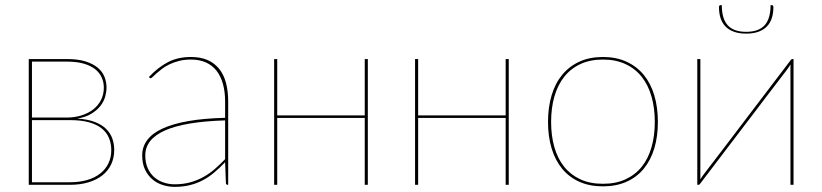

<svg xmlns="http://www.w3.org/2000/svg" viewBox="-20 -720 3204 748"><path d="M252.5 -10Q290 -10 319.8 -18.8Q349.5 -27.5 370.2 -43.8Q391 -60 402.2 -83.2Q413.5 -106.5 413.5 -135Q413.5 -161.5 404.2 -183.2Q395 -205 375.5 -220.2Q356 -235.5 325.8 -243.8Q295.5 -252 254 -252H104.5V-10ZM104.5 -480V-262H239.5Q271 -262 297.8 -270.5Q324.5 -279 343.8 -294.2Q363 -309.5 373.8 -331Q384.5 -352.5 384.5 -379Q384.5 -398.5 377 -416.5Q369.5 -434.5 352.8 -448.8Q336 -463 308.2 -471.5Q280.5 -480 240 -480ZM240.5 -490Q283.5 -490 313 -480.8Q342.5 -471.5 360.8 -456.2Q379 -441 387 -420.8Q395 -400.5 395 -379Q395 -362.5 389.8 -343.5Q384.5 -324.5 371.2 -307.5Q358 -290.5 336 -277Q314 -263.5 281 -258Q321.5 -255.5 349 -245Q376.5 -234.5 393.2 -218Q410 -201.5 417.5 -180.5Q425 -159.5 425 -136Q425 -105 413.2 -80Q401.5 -55 379.2 -37.2Q357 -19.5 325 -9.8Q293 0 252.5 0H92V-490Z M857 -251Q699.5 -246 622.8 -211.8Q546 -177.5 546 -115Q546 -85.5 555.8 -64.2Q565.5 -43 581.5 -29.2Q597.5 -15.5 618 -8.8Q638.5 -2 660 -2Q694.5 -2 722.5 -10Q750.5 -18 774.2 -31.5Q798 -45 818.2 -62.8Q838.5 -80.5 857 -100ZM560 -420Q596 -458 634.5 -478Q673 -498 724 -498Q761.5 -498 788.8 -486Q816 -474 834 -451.5Q852 -429 860.5 -396.8Q869 -364.5 869 -324V0H867Q860 0 860 -8L857 -88Q836 -66 815 -48.2Q794 -30.5 770.5 -18Q747 -5.5 720 1.2Q693 8 660 8Q638 8 615.5 1.2Q593 -5.5 575 -20.2Q557 -35 545.5 -58.2Q534 -81.5 534 -115Q534 -148 553.5 -174.2Q573 -200.5 612.8 -219Q652.5 -237.5 713.2 -248.2Q774 -259 857 -261V-324Q857 -362.5 848.5 -393Q840 -423.5 823.5 -444.5Q807 -465.5 782 -476.8Q757 -488 724 -488Q698 -488 677 -482.5Q656 -477 639.5 -469Q623 -461 610.8 -451.5Q598.5 -442 589.5 -434Q580.5 -426 575 -420.5Q569.5 -415 567 -415Q565 -415 562 -418Z M1413 -490V0H1401V-260.5H1060V0H1048V-490H1060V-270.5H1401V-490Z M1962 -490V0H1950V-260.5H1609V0H1597V-490H1609V-270.5H1950V-490Z M2329 -498Q2380.5 -498 2420.5 -479.8Q2460.5 -461.5 2487.8 -428.5Q2515 -395.5 2529 -348.8Q2543 -302 2543 -245Q2543 -188 2529 -141.8Q2515 -95.5 2487.8 -62.5Q2460.5 -29.5 2420.5 -11.8Q2380.5 6 2329 6Q2277 6 2237.2 -11.8Q2197.5 -29.5 2170.2 -62.5Q2143 -95.5 2129 -141.8Q2115 -188 2115 -245Q2115 -302 2129 -348.8Q2143 -395.5 2170.2 -428.5Q2197.5 -461.5 2237.2 -479.8Q2277 -498 2329 -498ZM2329 -4Q2379 -4 2417 -21.5Q2455 -39 2480.2 -70.5Q2505.5 -102 2518.2 -146.5Q2531 -191 2531 -245Q2531 -299 2518.2 -343.8Q2505.5 -388.5 2480.2 -420.5Q2455 -452.5 2417 -470.2Q2379 -488 2329 -488Q2278.5 -488 2240.8 -470.2Q2203 -452.5 2177.8 -420.5Q2152.5 -388.5 2139.8 -343.8Q2127 -299 2127 -245Q2127 -191 2139.8 -146.5Q2152.5 -102 2177.8 -70.5Q2203 -39 2240.8 -21.5Q2278.5 -4 2329 -4Z M3071.5 -490V0H3059.5V-450Q3059.5 -455 3059.5 -459.5Q3059.5 -464 3060 -469Q3054.5 -460.5 3051 -455.5Q3050.5 -454.5 3043.5 -445.2Q3036.5 -436 3024.2 -420Q3012 -404 2995.5 -382.5Q2979 -361 2960 -336Q2941 -311 2920 -283.2Q2899 -255.5 2877.5 -227.5Q2802.5 -128.5 2707 -3.5Q2704.5 0 2701.5 0H2696.5V-490H2708.5V-40Q2708.5 -35 2708.5 -30.5Q2708.5 -26 2708 -21Q2713 -29 2717 -34.5Q2717.5 -35.5 2732.8 -55.5Q2748 -75.5 2772.5 -107.2Q2797 -139 2827.8 -179.8Q2858.5 -220.5 2890.5 -262.5Q2965.5 -361.5 3061 -486.5Q3063.5 -490 3066.5 -490ZM2887 -596Q2935.5 -596 2958.8 -621.5Q2982 -647 2982 -700H2987Q2989.5 -700 2991.2 -698.2Q2993 -696.5 2993 -692.5Q2993 -669 2987 -650Q2981 -631 2968.2 -617.5Q2955.5 -604 2935.2 -596.5Q2915 -589 2887 -589Q2859 -589 2838.8 -596.5Q2818.5 -604 2805.8 -617.5Q2793 -631 2787 -650Q2781 -669 2781 -692.5Q2781 -696.5 2782.8 -698.2Q2784.5 -700 2787 -700H2792Q2792 -647 2815.2 -621.5Q2838.5 -596 2887 -596Z"/></svg>

Font: Lato 2
Style: Regular
Weight: 100
Designer: Lukasz Dziedzic with Adam Twardoch and Botio Nikoltchev
Foundry: tyPoland Lukasz Dziedzic
Version: Version 2.015; 2015-08-06; http://www.latofonts.com/